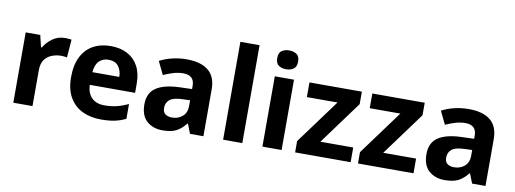

<svg xmlns="http://www.w3.org/2000/svg" viewBox="-61 -1109 3941 1468"><g transform="rotate(10 1909.5 -375.0)"><path d="M383 -556Q394 -556 409 -555Q424 -554 433 -552L422 -412Q415 -414 401.5 -415.5Q388 -417 378 -417Q340 -417 305 -403.5Q270 -390 248.5 -360Q227 -330 227 -278V0H78V-546H191L213 -454H220Q244 -496 286 -526Q328 -556 383 -556Z M737 -556Q813 -556 867.5 -527Q922 -498 952 -443Q982 -388 982 -308V-236H630Q632 -173 667.5 -137Q703 -101 766 -101Q819 -101 862 -111.5Q905 -122 951 -144V-29Q911 -9 866.5 0.5Q822 10 759 10Q677 10 614 -20.5Q551 -51 515 -113Q479 -175 479 -269Q479 -365 511.5 -428.5Q544 -492 602 -524Q660 -556 737 -556ZM738 -450Q695 -450 666.5 -422Q638 -394 633 -335H842Q841 -385 816 -417.5Q791 -450 738 -450Z M1327 -557Q1437 -557 1495.5 -509.5Q1554 -462 1554 -364V0H1450L1421 -74H1417Q1382 -30 1343 -10Q1304 10 1236 10Q1163 10 1115 -32.5Q1067 -75 1067 -163Q1067 -250 1128 -291.5Q1189 -333 1311 -337L1406 -340V-364Q1406 -407 1383.5 -427Q1361 -447 1321 -447Q1281 -447 1243 -435.5Q1205 -424 1167 -407L1118 -508Q1162 -531 1215.5 -544Q1269 -557 1327 -557ZM1348 -251Q1276 -249 1248 -225Q1220 -201 1220 -162Q1220 -128 1240 -113.5Q1260 -99 1292 -99Q1340 -99 1373 -127.5Q1406 -156 1406 -208V-253Z M1856 0H1707V-760H1856Z M2161 -546V0H2012V-546ZM2087 -760Q2120 -760 2144 -744.5Q2168 -729 2168 -687Q2168 -646 2144 -630Q2120 -614 2087 -614Q2053 -614 2029.5 -630Q2006 -646 2006 -687Q2006 -729 2029.5 -744.5Q2053 -760 2087 -760Z M2697 0H2266V-88L2519 -432H2281V-546H2688V-449L2442 -114H2697Z M3185 0H2754V-88L3007 -432H2769V-546H3176V-449L2930 -114H3185Z M3517 -557Q3627 -557 3685.5 -509.5Q3744 -462 3744 -364V0H3640L3611 -74H3607Q3572 -30 3533 -10Q3494 10 3426 10Q3353 10 3305 -32.5Q3257 -75 3257 -163Q3257 -250 3318 -291.5Q3379 -333 3501 -337L3596 -340V-364Q3596 -407 3573.5 -427Q3551 -447 3511 -447Q3471 -447 3433 -435.5Q3395 -424 3357 -407L3308 -508Q3352 -531 3405.5 -544Q3459 -557 3517 -557ZM3538 -251Q3466 -249 3438 -225Q3410 -201 3410 -162Q3410 -128 3430 -113.5Q3450 -99 3482 -99Q3530 -99 3563 -127.5Q3596 -156 3596 -208V-253Z"/></g></svg>

Font: Noto Sans NKo Unjoined
Style: Bold
Weight: 700
Designer: Monotype Design Team
Foundry: Monotype Imaging Inc.
Version: Version 2.004